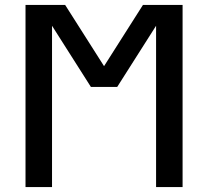

<svg xmlns="http://www.w3.org/2000/svg" viewBox="-20 -755 840 775"><path d="M83 0V-735H243L400 -488L557 -735H717V0H610V-651L453 -404H347L190 -651V0Z"/></svg>

Font: Iosevka Aile Semibold
Style: Regular
Weight: 600
Designer: Belleve Invis
Foundry: Belleve Invis
Version: Version 31.1.0; ttfautohint (v1.8.4)